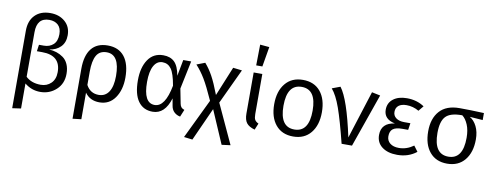

<svg xmlns="http://www.w3.org/2000/svg" viewBox="-76 -1212 4731 1837"><g transform="rotate(10 2289.5 -293.5)"><path d="M346 -403Q386 -400 419.5 -389Q453 -378 484 -356Q515 -334 532.5 -294.5Q550 -255 550 -202Q550 -106 485.5 -47Q421 12 331 12Q246 12 179 -43V200L95 212V-541Q95 -638 149.5 -693Q204 -748 298 -748Q384 -748 440.5 -699Q497 -650 497 -567Q497 -496 455.5 -454Q414 -412 346 -403ZM324 -56Q384 -56 424 -95Q464 -134 464 -203Q464 -366 284 -366H233L242 -430H290Q345 -430 381 -463Q417 -496 417 -563Q417 -622 385 -652Q353 -682 299 -682Q179 -682 179 -541V-108Q234 -56 324 -56Z M893 -538Q999 -538 1055 -467Q1111 -396 1111 -264Q1111 -144 1056.5 -66Q1002 12 906 12Q814 12 765 -57V201L681 211V-274Q681 -403 734.5 -470.5Q788 -538 893 -538ZM887 -57Q951 -57 985.5 -110Q1020 -163 1020 -264Q1020 -472 894 -472Q825 -472 795 -419Q765 -366 765 -261V-132Q805 -57 887 -57Z M1432 -538Q1501 -538 1541 -499Q1581 -460 1597 -368L1627 -526H1704L1647 -253L1675 -110Q1679 -89 1689 -77Q1699 -65 1720 -58L1691 12Q1657 6 1632.5 -17Q1608 -40 1602 -79L1590 -147Q1542 12 1423 12Q1332 12 1282.5 -57Q1233 -126 1233 -260Q1233 -385 1284.5 -461.5Q1336 -538 1432 -538ZM1436 -471Q1382 -471 1352 -416.5Q1322 -362 1322 -260Q1322 -55 1431 -55Q1533 -55 1573 -267Q1553 -383 1521 -427Q1489 -471 1436 -471Z M2037 -185 2214 198 2129 209 1990 -113 1845 208 1762 198 1947 -186Q1887 -320 1847 -386.5Q1807 -453 1758 -506L1839 -537Q1881 -489 1915.5 -426.5Q1950 -364 1993 -251L2110 -536L2197 -526Z M2326 -799 2416 -791 2383 -597H2323ZM2395 -526V-137Q2395 -99 2405 -81.5Q2415 -64 2441 -52L2415 11Q2358 -5 2334.5 -36Q2311 -67 2311 -127V-526Z M2789 -538Q2899 -538 2959.5 -464.5Q3020 -391 3020 -264Q3020 -138 2958.5 -63Q2897 12 2788 12Q2679 12 2618 -61.5Q2557 -135 2557 -262Q2557 -388 2618.5 -463Q2680 -538 2789 -538ZM2789 -470Q2647 -470 2647 -262Q2647 -56 2788 -56Q2930 -56 2930 -264Q2930 -470 2789 -470Z M3153 -536Q3234 -430 3311 -71L3459 -536L3541 -519L3359 0H3258Q3203 -220 3162 -335.5Q3121 -451 3073 -506Z M3799 -538Q3896 -538 3968 -489L3927 -439Q3870 -472 3807 -472Q3757 -472 3730 -450.5Q3703 -429 3703 -389Q3703 -352 3732.5 -330Q3762 -308 3812 -308H3872L3862 -242H3806Q3742 -242 3714 -220Q3686 -198 3686 -149Q3686 -107 3717.5 -81.5Q3749 -56 3804 -56Q3879 -56 3946 -104L3986 -50Q3908 12 3799 12Q3707 12 3651.5 -30Q3596 -72 3596 -146Q3596 -263 3727 -280Q3617 -302 3617 -395Q3617 -461 3666.5 -499.5Q3716 -538 3799 -538Z M4548 -526V-458L4421 -467Q4463 -443 4489.5 -390Q4516 -337 4516 -264Q4516 -138 4454.5 -63Q4393 12 4284 12Q4175 12 4114 -61.5Q4053 -135 4053 -262Q4053 -387 4118 -459.5Q4183 -532 4311 -532Q4412 -532 4548 -526ZM4284 -56Q4426 -56 4426 -264Q4426 -338 4404 -390.5Q4382 -443 4348 -469H4343Q4231 -469 4187 -421.5Q4143 -374 4143 -262Q4143 -56 4284 -56Z"/></g></svg>

Font: FiraGO Book
Style: Regular
Weight: 350
Designer: bBox Type
Foundry: bBox Type GmbH
Version: Version 1.001;PS 001.001;hotconv 1.0.88;makeotf.lib2.5.64775